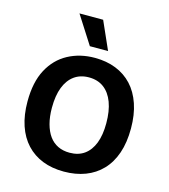

<svg xmlns="http://www.w3.org/2000/svg" viewBox="-131 -1003 983 1120"><g transform="rotate(15 361.0 -443.5)"><path d="M359 14Q287 14 230 -8.5Q173 -31 132.5 -74.5Q92 -118 70.5 -181.5Q49 -245 49 -327Q49 -444 90 -520.5Q131 -597 202.5 -635.5Q274 -674 364 -674Q434 -674 491 -651.5Q548 -629 588.5 -585.5Q629 -542 651 -477.5Q673 -413 673 -330Q673 -245 651 -181Q629 -117 587.5 -73.5Q546 -30 488 -8Q430 14 359 14ZM363 -101Q416 -101 452 -127Q488 -153 507 -202Q526 -251 526 -322Q526 -396 506.5 -448Q487 -500 450 -527.5Q413 -555 360 -555Q308 -555 271.5 -528.5Q235 -502 215.5 -452Q196 -402 196 -328Q196 -274 207.5 -231.5Q219 -189 240 -160Q261 -131 292 -116Q323 -101 363 -101ZM317 -732 209 -901H352L427 -732Z"/></g></svg>

Font: Bricolage Grotesque
Style: Bold
Weight: 700
Designer: Mathieu Triay
Foundry: Atelier Triay
Version: Version 1.001;gftools[0.9.33.dev8+g029e19f]